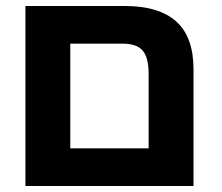

<svg xmlns="http://www.w3.org/2000/svg" viewBox="-20 -622 742 642"><path d="M65 0V-602H396Q512 -602 569.5 -550Q627 -498 627 -391V0ZM215 -126H477V-374Q477 -430 457 -453Q437 -476 390 -476H215Z"/></svg>

Font: Noto Sans Hebrew
Style: Bold
Weight: 700
Designer: Monotype Design Team
Foundry: Monotype Imaging Inc.
Version: Version 2.003